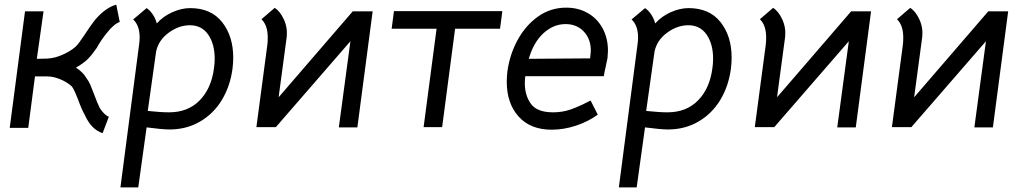

<svg xmlns="http://www.w3.org/2000/svg" viewBox="-20 -549 4434 829"><path d="M168 -500 139 -295Q168 -295 184 -296Q200 -297 217 -301Q247 -309 278 -327Q309 -345 323 -367L344 -397Q369 -436 391 -464Q436 -516 482 -529L497 -454Q486 -451 470.5 -438Q455 -425 445 -411Q419 -381 397 -341Q377 -312 359 -294Q341 -276 308 -257Q338 -238 353 -212Q363 -199 370 -183Q377 -167 387 -140Q401 -102 411 -82Q432 -51 450 -45L423 26Q374 10 346 -53Q333 -75 316 -122Q299 -165 290 -176Q269 -195 239.5 -207Q210 -219 185 -219H131L102 3H22L88 -500Z M987 -300Q987 -277 984 -253Q974 -177 938 -117.5Q902 -58 843.5 -24Q785 10 712 10Q681 10 613 1L577 260H500L580 -352Q583 -372 583 -387Q583 -439 555 -465L613 -514Q627 -505 639 -487.5Q651 -470 657 -448Q685 -479 724.5 -496.5Q764 -514 801 -514Q891 -514 939 -453.5Q987 -393 987 -300ZM904 -255Q907 -276 907 -295Q907 -359 879 -399.5Q851 -440 800 -440Q752 -440 708 -407.5Q664 -375 654 -326L618 -70Q675 -64 710 -64Q792 -64 842.5 -116Q893 -168 904 -255Z M1589 -500 1523 1H1443L1493 -371L1171 0H1087L1134 -353Q1136 -365 1136 -387Q1136 -440 1109 -466L1166 -515Q1189 -501 1205.5 -465.5Q1222 -430 1218 -390L1183 -129L1503 -500Z M1865 -425H1671L1681 -501H2149L2139 -425H1945L1889 0H1809Z M2246 -190Q2246 -137 2272.5 -100.5Q2299 -64 2368 -64Q2408 -64 2443 -76Q2478 -88 2530 -115L2561 -54Q2520 -24 2467 -6.5Q2414 11 2362 11Q2270 11 2219 -46Q2168 -103 2168 -196Q2168 -218 2171 -242Q2181 -314 2215 -376.5Q2249 -439 2303 -477.5Q2357 -516 2425 -516Q2477 -516 2518 -492.5Q2559 -469 2582 -426.5Q2605 -384 2605 -330Q2605 -320 2603 -298Q2601 -286 2595 -260Q2589 -234 2587 -220H2248Q2246 -202 2246 -190ZM2528 -297 2529 -307Q2531 -323 2531 -330Q2531 -381 2500.5 -413Q2470 -445 2422 -445Q2370 -445 2327 -406Q2284 -367 2263 -295Z M3139 -300Q3139 -277 3136 -253Q3126 -177 3090 -117.5Q3054 -58 2995.5 -24Q2937 10 2864 10Q2833 10 2765 1L2729 260H2652L2732 -352Q2735 -372 2735 -387Q2735 -439 2707 -465L2765 -514Q2779 -505 2791 -487.5Q2803 -470 2809 -448Q2837 -479 2876.5 -496.5Q2916 -514 2953 -514Q3043 -514 3091 -453.5Q3139 -393 3139 -300ZM3056 -255Q3059 -276 3059 -295Q3059 -359 3031 -399.5Q3003 -440 2952 -440Q2904 -440 2860 -407.5Q2816 -375 2806 -326L2770 -70Q2827 -64 2862 -64Q2944 -64 2994.5 -116Q3045 -168 3056 -255Z M3741 -500 3675 1H3595L3645 -371L3323 0H3239L3286 -353Q3288 -365 3288 -387Q3288 -440 3261 -466L3318 -515Q3341 -501 3357.5 -465.5Q3374 -430 3370 -390L3335 -129L3655 -500Z M4333 -500 4267 1H4187L4237 -371L3915 0H3831L3878 -353Q3880 -365 3880 -387Q3880 -440 3853 -466L3910 -515Q3933 -501 3949.5 -465.5Q3966 -430 3962 -390L3927 -129L4247 -500Z"/></svg>

Font: Bellota Text
Style: Bold Italic
Weight: 700
Italic angle: -7.5°
Designer: Kemie Guaida
Foundry: Kemie Guaida
Version: Version 4.001